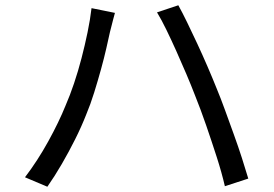

<svg xmlns="http://www.w3.org/2000/svg" viewBox="-20 -719 1040 730"><path d="M229 -317Q246 -356 261.5 -402Q277 -448 290 -498Q303 -548 313 -596.5Q323 -645 328 -688L417 -670Q414 -659 410.5 -646Q407 -633 404 -620.5Q401 -608 398 -597Q393 -574 384.5 -536.5Q376 -499 364 -455.5Q352 -412 338 -367Q324 -322 308 -284Q290 -238 266 -190Q242 -142 215 -95.5Q188 -49 160 -9L75 -45Q123 -108 163.5 -181.5Q204 -255 229 -317ZM722 -355Q707 -394 688.5 -437.5Q670 -481 650.5 -524.5Q631 -568 612.5 -606Q594 -644 577 -672L658 -699Q673 -672 691.5 -634Q710 -596 730 -553Q750 -510 769 -466Q788 -422 804 -382Q819 -346 835.5 -300.5Q852 -255 869 -208Q886 -161 900 -117.5Q914 -74 924 -40L835 -11Q823 -63 804 -122Q785 -181 764 -242Q743 -303 722 -355Z"/></svg>

Font: Noto Sans KR
Style: Regular
Weight: 400
Designer: Ryoko NISHIZUKA  (kana, bopomofo & ideographs); Paul D. Hunt (Latin, Greek & Cyrillic); Sandoll Communications , Soo-you
Foundry: Adobe
Version: Version 2.004-H2;hotconv 1.0.118;makeotfexe 2.5.65603